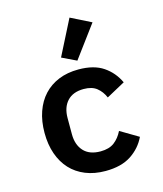

<svg xmlns="http://www.w3.org/2000/svg" viewBox="-119 -885 838 986"><g transform="rotate(-15 300.0 -392.5)"><path d="M326 -573 249 -610 344 -797 452 -743ZM320 12Q261 12 214 -7Q167 -26 134.5 -61Q102 -96 84.5 -146Q67 -196 67 -258Q67 -320 84.5 -370Q102 -420 134.5 -455Q167 -490 213.5 -509Q260 -528 319 -528Q401 -528 451 -494Q501 -460 527 -404L428 -350Q414 -383 388.5 -403.5Q363 -424 319 -424Q262 -424 231.5 -391Q201 -358 201 -301V-215Q201 -159 231.5 -125.5Q262 -92 321 -92Q367 -92 394.5 -113Q422 -134 439 -169L535 -112Q509 -57 456.5 -22.5Q404 12 320 12Z"/></g></svg>

Font: IBM Plex Mono SemiBold
Style: Regular
Weight: 600
Monospace: yes
Designer: Mike Abbink, Paul van der Laan, Pieter van Rosmalen
Foundry: Bold Monday
Version: Version 2.3